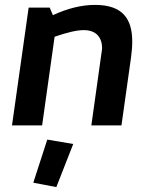

<svg xmlns="http://www.w3.org/2000/svg" viewBox="-20 -512 595 784"><path d="M210 252 279 76 173 58 116 234ZM397 -314 353 0H476L515 -277C518 -300 520 -322 520 -342C520 -435 481 -492 368 -492C314 -492 256 -478 196 -450L183 -481H97L29 0H152L203 -362C255 -380 294 -389 322 -389C374 -389 397 -358 397 -314Z"/></svg>

Font: Cantarell
Style: BoldOblique
Weight: 700
Italic angle: -8°
Designer: Dave Crossland
Version: Version 0.024